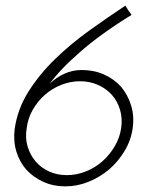

<svg xmlns="http://www.w3.org/2000/svg" viewBox="-20 -655 560 683"><path d="M32 -195Q42 -267 81.5 -329.5Q121 -392 177 -446Q233 -500 298.5 -547Q364 -594 426 -635Q431 -626 436.5 -618Q442 -610 448 -602Q391 -567 345.5 -534Q300 -501 266 -471Q228 -438 201 -409.5Q174 -381 157 -357Q179 -379 208.5 -392.5Q238 -406 271 -406Q314 -406 350 -390Q386 -374 411 -346Q435 -317 446.5 -279.5Q458 -242 452 -199Q446 -156 423.5 -118.5Q401 -81 369 -53Q336 -25 295.5 -8.5Q255 8 212 8Q170 8 134.5 -8Q99 -24 74 -51Q50 -78 38.5 -115Q27 -152 32 -195ZM75 -199Q69 -165 78 -134.5Q87 -104 106.5 -81Q126 -58 154.5 -45Q183 -32 218 -32Q252 -32 285 -45Q318 -58 344 -81Q370 -104 388 -134.5Q406 -165 411 -199Q416 -234 407 -264.5Q398 -295 378 -317.5Q358 -340 328.5 -353Q299 -366 265 -366Q230 -366 197.5 -353Q165 -340 139.5 -317.5Q114 -295 96.5 -264.5Q79 -234 75 -199Z"/></svg>

Font: Josefin Slab
Style: Italic
Weight: 400
Italic angle: -12°
Designer: Santiago Orozco
Foundry: Typemade
Version: Version 2.000